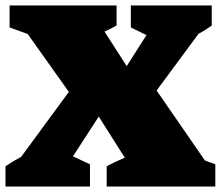

<svg xmlns="http://www.w3.org/2000/svg" viewBox="-35 -680 805 700"><path d="M-15 0V-74Q13 -93 42 -108L216 -345L66 -556L0 -580V-660H390V-587Q369 -575 346 -565L427 -439L499 -552L442 -580V-660H737V-587Q714 -570 689 -557L536 -350L712 -95L750 -81V0H354V-74Q386 -91 420 -105L325 -255L231 -110L293 -81V0Z"/></svg>

Font: Piazzolla SC Black
Style: Regular
Weight: 900
Designer: Juan Pablo del Peral
Foundry: Huerta Tipografica
Version: Version 1.330